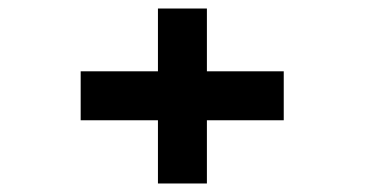

<svg xmlns="http://www.w3.org/2000/svg" viewBox="-20 -529 897 451"><path d="M169.5 -246.5V-361.5H351V-509H466V-361.5H646.5V-246.5H466V-98H351V-246.5Z"/></svg>

Font: Trispace SemiExpanded SemiBold
Style: Regular
Weight: 600
Width: 6
Designer: Tyler Finck
Foundry: Etcetera Type Company
Version: Version 1.210; ttfautohint (v1.8.3)